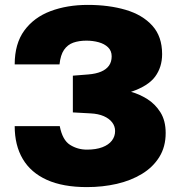

<svg xmlns="http://www.w3.org/2000/svg" viewBox="-20 -753 736 784"><path d="M40 -490Q40 -574.5 79.2 -628.2Q118.5 -682 186.2 -707.5Q254 -733 338.5 -733Q424.5 -733 493.2 -712.8Q562 -692.5 602 -648.2Q642 -604 642 -532Q642 -479 613.5 -440.2Q585 -401.5 515 -378Q548.5 -369 581 -348.8Q613.5 -328.5 635 -294.5Q656.5 -260.5 656.5 -210Q656.5 -153.5 630.5 -111.8Q604.5 -70 559.5 -42.8Q514.5 -15.5 456.8 -2.2Q399 11 335 11Q237 11 171.5 -18.5Q106 -48 73 -103.8Q40 -159.5 40 -238H224Q235 -181 266 -161.5Q297 -142 335 -142Q372 -142 397.8 -151.8Q423.5 -161.5 436.8 -178.8Q450 -196 450 -218Q450 -237.5 438 -253.2Q426 -269 403.5 -278.8Q381 -288.5 350 -290L277.5 -294V-444L340.5 -449Q371.5 -451.5 392.8 -460.5Q414 -469.5 425 -485Q436 -500.5 436 -523Q436 -545.5 421.2 -559.8Q406.5 -574 383 -580.5Q359.5 -587 333 -587Q302.5 -587 279.2 -578.8Q256 -570.5 241.5 -549.5Q227 -528.5 223 -490Z"/></svg>

Font: Public Sans Black
Style: Regular
Weight: 900
Designer: The Public Sans Project Authors: Dan O. Williams and USWDS (Libre Franklin designed by Pablo Impallari and Rodrigo Fuenz
Version: Version 1.007